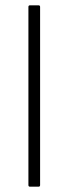

<svg xmlns="http://www.w3.org/2000/svg" viewBox="-20 -703 258 723"><path d="M93 0Q87 0 87 -6V-677Q87 -683 93 -683H125Q131 -683 131 -677V-6Q131 0 125 0Z"/></svg>

Font: Sofia Sans ExtraLight
Style: Regular
Weight: 250
Version: Version 4.100-B